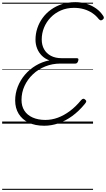

<svg xmlns="http://www.w3.org/2000/svg" viewBox="-20 -1150 986 1785"><path d="M391 19Q307 19 246.5 -10Q186 -39 153.5 -92Q121 -145 121 -216Q121 -282 145 -343.5Q169 -405 211.5 -455Q254 -505 312 -540Q370 -575 439 -589Q399 -603 370 -631.5Q341 -660 325.5 -698.5Q310 -737 310 -781Q310 -836 327 -887.5Q344 -939 376 -983Q408 -1027 453.5 -1060Q499 -1093 556 -1111.5Q613 -1130 680 -1130Q736 -1130 785.5 -1114.5Q835 -1099 874.5 -1070.5Q914 -1042 939 -1003Q946 -993 945.5 -984Q945 -975 934 -967Q923 -959 915 -961Q907 -963 897 -974Q872 -1006 837.5 -1029Q803 -1052 760.5 -1064.5Q718 -1077 668 -1077Q601 -1077 546 -1053Q491 -1029 451 -987.5Q411 -946 389.5 -893.5Q368 -841 368 -783Q368 -731 390 -692Q412 -653 453.5 -631Q495 -609 554 -609H694Q705 -609 708 -603Q711 -597 707 -584Q703 -571 696.5 -565Q690 -559 681 -559H542Q467 -559 401 -532.5Q335 -506 285.5 -459Q236 -412 208 -351Q180 -290 180 -221Q180 -163 206.5 -121.5Q233 -80 283.5 -57.5Q334 -35 402 -35Q461 -35 518 -56Q575 -77 630 -118Q685 -159 734 -219Q745 -231 754 -232Q763 -233 773 -223Q783 -215 781.5 -206Q780 -197 768 -183Q713 -116 651 -71Q589 -26 523.5 -3.5Q458 19 391 19ZM0 605H845V615H0ZM0 -20H845V0H0ZM0 -505H845V-500H0ZM0 -1125H845V-1115H0Z"/></svg>

Font: Playwrite CU Guides
Style: Regular
Weight: 400
Designer: Veronika Burian, José Scaglione
Foundry: TypeTogether
Version: Version 1.003